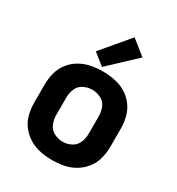

<svg xmlns="http://www.w3.org/2000/svg" viewBox="-186 -899 947 1025"><g transform="rotate(30 288.0 -386.0)"><path d="M288 8Q325 8 361 1Q397 -6 428.5 -25Q460 -44 482.5 -73Q505 -102 514 -138Q523 -174 523 -210V-320Q523 -357 514 -392.5Q505 -428 482.5 -457.5Q460 -487 428.5 -505.5Q397 -524 361 -531Q325 -538 288 -538Q252 -538 216 -531Q180 -524 148 -505.5Q116 -487 93.5 -457.5Q71 -428 62 -392.5Q53 -357 53 -320V-210Q53 -174 62 -138Q71 -102 93.5 -73Q116 -44 148 -25Q180 -6 216 1Q252 8 288 8ZM288 -105Q261 -105 235.5 -118Q210 -131 199 -157Q188 -183 188 -210V-320Q188 -348 199 -374Q210 -400 235.5 -412.5Q261 -425 288 -425Q316 -425 341 -412.5Q366 -400 377 -374Q388 -348 388 -320V-210Q388 -183 377 -157Q366 -131 341 -118Q316 -105 288 -105ZM271 -556 433 -708 343 -780 201 -612Z"/></g></svg>

Font: Iosevka Sparkle Extrabold
Style: Regular
Weight: 800
Designer: Belleve Invis
Foundry: Belleve Invis
Version: Version 4.5.0; ttfautohint (v1.8.3)